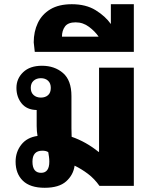

<svg xmlns="http://www.w3.org/2000/svg" viewBox="-20 -882 728 911"><path d="M452 0Q428 -34 397.5 -57Q367 -80 334 -96Q328 -52 294 -21.5Q260 9 192 9Q123 9 88.5 -24.5Q54 -58 54 -115Q54 -161 81 -195.5Q108 -230 158 -237Q156 -248 155 -260Q154 -272 154 -284V-360Q107 -361 82.5 -391.5Q58 -422 58 -465Q58 -509 90 -539.5Q122 -570 179 -570Q239 -570 279 -535.5Q319 -501 319 -426V-273Q319 -251 320 -233Q389 -209 448 -161L450 -162V-561H615V0ZM174 -419Q195 -419 208 -430.5Q221 -442 221 -465Q221 -487 208 -499Q195 -511 174 -511Q153 -511 139.5 -499Q126 -487 126 -465Q126 -443 139.5 -431Q153 -419 174 -419ZM175 -62Q214 -62 214 -115Q214 -127 212.5 -137.5Q211 -148 209 -160Q199 -167 181 -167Q134 -167 134 -115Q134 -62 175 -62Z M145 -636 140 -681Q140 -732 159.5 -773Q179 -814 219 -838Q259 -862 321 -862Q388 -862 434 -833.5Q480 -805 506 -768V-862H615V-636ZM274 -708H448Q431 -733 402.5 -754.5Q374 -776 339 -776Q303 -776 288.5 -756.5Q274 -737 274 -708Z"/></svg>

Font: Noto Sans Thai Looped ExtraBold
Style: Regular
Weight: 800
Designer: Sasikarn Vongin, Ben Mitchell
Foundry: The Fontpad Ltd
Version: Version 1.001; ttfautohint (v1.8.4.7-5d5b)